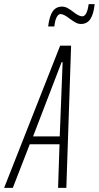

<svg xmlns="http://www.w3.org/2000/svg" viewBox="-59 -909 478 929"><path d="M-39 0 232 -688H285L262 0H222L229 -211H85L3 0ZM101 -249H230L244 -608H239ZM241 -877Q254 -877 266 -871Q278 -865 295 -852Q322 -830 339 -830Q362 -830 370 -889H399Q394 -840 378 -816.5Q362 -793 333 -793Q320 -793 308.5 -799Q297 -805 279 -818Q250 -841 234 -841Q223 -841 215 -825.5Q207 -810 204 -781H174Q180 -831 196 -854Q212 -877 241 -877Z"/></svg>

Font: Saira Ultra Condensed ExLight
Style: Italic
Weight: 200
Width: 1
Italic angle: -12°
Designer: Hector Gatti with collaboration of the Omnibus-Type team
Foundry: Omnibus-Type
Version: Version 1.001; ttfautohint (v1.8)